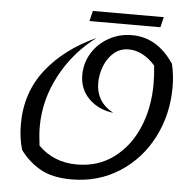

<svg xmlns="http://www.w3.org/2000/svg" viewBox="-56 -864 886 928"><g transform="rotate(5 387.0 -400.0)"><path d="M75 -111Q58 -167 58 -235Q58 -387 145.5 -499.5Q233 -612 387 -682Q278 -601 214 -481Q150 -361 150 -231Q150 -192 157 -139Q232 -64 344 -64Q447 -64 523 -120.5Q599 -177 639.5 -272.5Q680 -368 680 -484Q680 -528 675 -573Q648 -604 615 -622Q582 -640 546 -640Q505 -640 475 -614.5Q445 -589 429 -548.5Q413 -508 413 -465Q413 -421 434 -386Q455 -351 498 -328Q425 -337 379 -383Q333 -429 333 -497Q333 -556 363 -604.5Q393 -653 444 -681.5Q495 -710 556 -710Q679 -710 760 -589Q773 -534 773 -477Q773 -344 716 -232.5Q659 -121 556.5 -55.5Q454 10 325 10Q231 10 173 -23Q115 -56 75 -111ZM357 -810H701L689 -760H345Z"/></g></svg>

Font: Srisakdi
Style: Bold
Weight: 700
Designer: Cadson Demak Co.,Ltd.
Foundry: Cadson Demak Co.,Ltd.
Version: Version 1.000